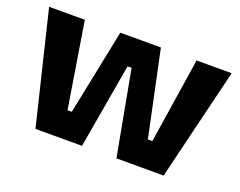

<svg xmlns="http://www.w3.org/2000/svg" viewBox="-89 -689 1062 849"><g transform="rotate(20 441.5 -264.0)"><path d="M140 0 12 -528H180L245 -126H265L347 -528H538L623 -126H644L706 -528H871L743 0H521L447 -399H428L359 0Z"/></g></svg>

Font: Bricolage Grotesque 12pt ExtraBold
Style: Regular
Weight: 800
Designer: Mathieu Triay
Foundry: Atelier Triay
Version: Version 1.001; ttfautohint (v1.8.4.7-5d5b);gftools[0.9.33.de